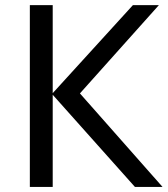

<svg xmlns="http://www.w3.org/2000/svg" viewBox="-20 -734 658 754"><path d="M618.2 0H509.8L187 -361.8V0H97.2V-713.9H187V-368.2L502 -713.9H604L293.9 -367.2Z"/></svg>

Font: NotoPenekeko
Style: Regular
Weight: 400
Designer: Monotype Design team
Foundry: Monotype Imaging Inc.
Version: Version 1.04